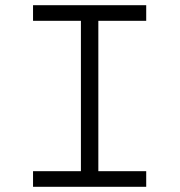

<svg xmlns="http://www.w3.org/2000/svg" viewBox="-20 -718 690 738"><path d="M291 0V-698H358V0ZM107 -698H542V-638H107ZM107 -60H542V0H107Z"/></svg>

Font: Azeret Mono ExtraLight
Style: Regular
Weight: 250
Designer: Martin Vácha
Foundry: Displaay
Version: Version 1.002